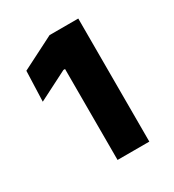

<svg xmlns="http://www.w3.org/2000/svg" viewBox="-97 -761 414 458"><g transform="rotate(-30 109.5 -532.5)"><path d="M97 -363V-613.5H92.5L12 -572.5L15 -656L105.5 -702H184.5V-363Z"/></g></svg>

Font: Anek Gurmukhi Medium SemiBold
Style: Regular
Weight: 600
Version: Version 1.003